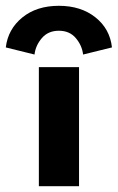

<svg xmlns="http://www.w3.org/2000/svg" viewBox="-102 -642 406 662"><path d="M-82 -478.5Q-74.5 -541.5 -25 -581.8Q24.5 -622 101 -622Q177 -622 227 -582.2Q277 -542.5 284 -478.5L184.5 -454Q181 -485 159.5 -510.5Q138 -536 101 -536Q64 -536 42.2 -510.5Q20.5 -485 17 -454ZM32 0V-410.5H170.5V0Z"/></svg>

Font: League Spartan
Style: Bold
Weight: 700
Foundry: The League of Moveable Type
Version: Version 2.002